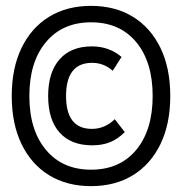

<svg xmlns="http://www.w3.org/2000/svg" viewBox="-20 -652 620 654"><path d="M290 -18Q208 -18 147.5 -55Q87 -92 53.5 -161Q20 -230 20 -325Q20 -420 53.5 -489Q87 -558 147.5 -595Q208 -632 290 -632Q372 -632 432.5 -595Q493 -558 526.5 -489Q560 -420 560 -325Q560 -230 526.5 -161Q493 -92 432.5 -55Q372 -18 290 -18ZM290 -74Q388 -74 444 -141.5Q500 -209 500 -325Q500 -441 444 -508.5Q388 -576 290 -576Q193 -576 136.5 -508.5Q80 -441 80 -325Q80 -209 136.5 -141.5Q193 -74 290 -74ZM294 -157Q222 -157 183 -200.5Q144 -244 144 -325Q144 -406 183 -450Q222 -494 293 -494Q352 -494 394 -458L364 -411Q333 -438 294 -438Q205 -438 205 -325Q205 -213 293 -213Q337 -213 371 -246L405 -202Q381 -178 354.5 -167.5Q328 -157 294 -157Z"/></svg>

Font: Sometype Mono
Style: Bold
Weight: 700
Monospace: yes
Designer: Ryoichi Tsunekawa
Foundry: Dharma Type
Version: Version 1.000; ttfautohint (v1.8.3)